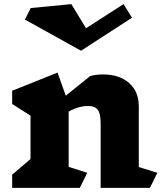

<svg xmlns="http://www.w3.org/2000/svg" viewBox="-20 -912 792 931"><path d="M707 -1H468V-315Q468 -360 454.5 -379Q441 -398 408 -398Q361 -398 313 -371V-103L403 -74L367 -1H39V-65L128 -141V-351L39 -408V-472L259 -560L299 -448L417 -543Q444 -551 480 -551Q559 -551 606 -509.5Q653 -468 653 -397V-102L743 -74ZM373 -666 101 -817 129 -873 326 -892 397 -775 579 -892 620 -826Z"/></svg>

Font: Inknut Antiqua ExtraBold
Style: Regular
Weight: 800
Designer: Claus Eggers Sørensen
Foundry: Claus Eggers Sørensen
Version: Version 1.003; ttfautohint (v1.8.2) -l 8 -r 50 -G 200 -x 14 